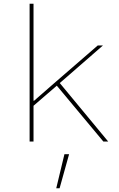

<svg xmlns="http://www.w3.org/2000/svg" viewBox="-20 -760 640 1031"><path d="M139 -740H160V-219H163L281 -322L505 -516H533L301 -314L561 0H535L285 -300L160 -192V0H139ZM326 68H351L300 251H282Z"/></svg>

Font: IBM Plex Mono Thin
Style: Regular
Weight: 100
Monospace: yes
Designer: Mike Abbink, Paul van der Laan, Pieter van Rosmalen
Foundry: Bold Monday
Version: Version 2.3